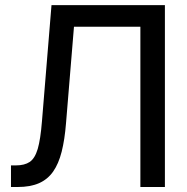

<svg xmlns="http://www.w3.org/2000/svg" viewBox="-20 -748 749 768"><path d="M23.9 0V-86.4H43.5Q78.1 -86.4 98.9 -100.3Q119.6 -114.3 130.9 -152.3Q142.1 -190.4 147.9 -263.7L186 -727.5H639.6V0H541.5V-641.1H275.9L244.1 -255.4Q238.8 -189 226.6 -140.9Q214.4 -92.8 192.4 -61.5Q170.4 -30.3 135.7 -15.1Q101.1 0 50.8 0Z"/></svg>

Font: Inter Cardless Display
Style: Regular
Weight: 400
Designer: Rasmus Andersson
Foundry: rsms
Version: Version 4.001;git-9221beed3